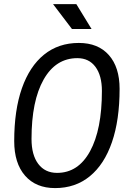

<svg xmlns="http://www.w3.org/2000/svg" viewBox="-20 -914 626 943"><path d="M250.5 9.8Q156.2 9.8 103 -51.3Q49.8 -112.3 49.8 -221.2Q49.8 -372.6 87.6 -480.5Q125.5 -588.4 196.5 -645.8Q267.6 -703.1 367.2 -703.1Q461.9 -703.1 514.6 -643.6Q567.4 -584 567.4 -477.5Q567.4 -324.7 529.8 -215.6Q492.2 -106.4 421.1 -48.3Q350.1 9.8 250.5 9.8ZM260.3 -64.9Q364.3 -64.9 422.4 -171.4Q480.5 -277.8 480.5 -467.3Q480.5 -543 448.7 -585.7Q417 -628.4 359.9 -628.4Q253.9 -628.4 194.3 -523.4Q134.8 -418.5 134.8 -231.4Q134.8 -152.8 168 -108.9Q201.2 -64.9 260.3 -64.9ZM333.5 -771.5 240.7 -893.6H355L429.7 -771.5Z"/></svg>

Font: CaskaydiaCove NFP SemiLight
Style: Italic
Weight: 350
Italic angle: -10°
Designer: Aaron Bell
Foundry: Saja Typeworks
Version: Version 2111.001; VTT 6.35;Nerd Fonts 3.1.1